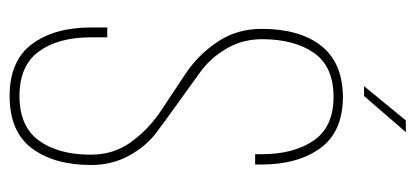

<svg xmlns="http://www.w3.org/2000/svg" viewBox="-258 -622 884 409"><g transform="rotate(90 184.5 -417.0)"><path d="M236 -839H261L184 -750H163ZM185 -705Q260 -705 295 -657Q330 -609 330 -531V-518H308V-532Q308 -600 279 -642.5Q250 -685 186 -685Q121 -685 92 -643Q63 -601 63 -533Q63 -491 83 -457Q103 -423 132.5 -401.5Q162 -380 197 -355Q232 -330 261.5 -308Q291 -286 311 -249.5Q331 -213 331 -169Q331 -90 295.5 -42.5Q260 5 184 5Q109 5 73.5 -42.5Q38 -90 38 -169V-203H59V-168Q59 -99 89 -57.5Q119 -16 184 -16Q249 -16 279 -57.5Q309 -99 309 -168Q309 -217 281.5 -254.5Q254 -292 214.5 -318Q175 -344 135.5 -370.5Q96 -397 68.5 -438Q41 -479 41 -532Q41 -612 76.5 -658Q112 -704 185 -705Z"/></g></svg>

Font: Bebas Neue Light
Style: Regular
Weight: 300
Designer: Ryoichi Tsunekawa
Foundry: Ryoichi Tsunekawa
Version: Version 1.003;PS 001.003;hotconv 1.0.70;makeotf.lib2.5.58329